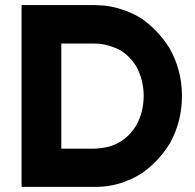

<svg xmlns="http://www.w3.org/2000/svg" viewBox="-20 -730 772 760"><path d="M352.5 -710Q362.3 -710 372.1 -709Q380.9 -709 390.6 -708Q430.7 -704.1 465.8 -691.4Q502 -679.7 536.1 -659.2Q571.3 -635.7 598.6 -606.4Q627 -577.1 649.4 -542Q699.2 -456.1 700.2 -354.5Q700.2 -352.5 700.2 -349.6Q700.2 -251 654.3 -166Q632.8 -129.9 605.5 -100.6Q578.1 -70.3 544.9 -46.9Q517.6 -28.3 488.3 -16.6Q459 -3.9 426.8 2.9Q416 4.9 405.3 6.8Q394.5 7.8 383.8 8.8Q371.1 9.8 363.3 9.8Q355.5 9.8 352.5 9.8Q319.3 9.8 286.1 9.8Q252 9.8 218.8 9.8Q196.3 9.8 174.8 9.8Q152.3 9.8 129.9 9.8Q114.3 9.8 97.7 9.8Q81.1 9.8 65.4 9.8Q65.4 7.8 65.4 4.9Q65.4 2.9 65.4 0Q65.4 -80.1 65.4 -159.2Q65.4 -238.3 65.4 -318.4Q65.4 -373 65.4 -427.7Q65.4 -482.4 65.4 -537.1Q65.4 -580.1 65.4 -623Q65.4 -667 65.4 -710Q67.4 -710 70.3 -710Q72.3 -710 75.2 -710Q106.4 -710 138.7 -710Q169.9 -710 201.2 -710Q222.7 -710 245.1 -710Q266.6 -710 288.1 -710Q303.7 -710 313.5 -710Q323.2 -710 352.5 -710ZM222.7 -557.6Q222.7 -557.6 222.7 -512.7Q222.7 -466.8 222.7 -465.8Q222.7 -432.6 222.7 -398.4Q222.7 -364.3 222.7 -330.1Q222.7 -283.2 222.7 -236.3Q222.7 -189.5 222.7 -141.6Q228.5 -141.6 234.4 -141.6Q240.2 -141.6 246.1 -141.6Q256.8 -141.6 267.6 -141.6Q278.3 -141.6 289.1 -141.6Q297.9 -141.6 310.5 -141.6Q323.2 -141.6 352.5 -141.6Q382.8 -142.6 410.2 -149.4Q436.5 -156.2 461.9 -172.9Q480.5 -185.5 495.1 -201.2Q508.8 -216.8 520.5 -235.4Q548.8 -288.1 548.8 -352.5Q547.9 -416 518.6 -468.8Q506.8 -487.3 492.2 -502Q477.5 -517.6 459 -529.3Q441.4 -540 412.1 -548.8Q383.8 -557.6 352.5 -557.6Q344.7 -557.6 335.9 -557.6Q327.1 -557.6 319.3 -557.6Q307.6 -557.6 294.9 -557.6Q283.2 -557.6 271.5 -557.6Q261.7 -557.6 251 -557.6Q240.2 -557.6 229.5 -557.6Q227.5 -557.6 226.6 -557.6Q224.6 -557.6 222.7 -557.6Z"/></svg>

Font: LeFont
Style: Bold
Weight: 800
Designer: Leryon MEDIA
Version: Version 1.0